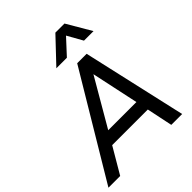

<svg xmlns="http://www.w3.org/2000/svg" viewBox="-300 -1094 1238 1238"><g transform="rotate(-45 319.0 -474.5)"><path d="M-42 0 383 -710H469L630 0H531L494 -177H169L65 0ZM219 -263H476L407 -586ZM604 -782H517L458 -887L361 -782H265L423 -949H506Z"/></g></svg>

Font: Livvic Medium
Style: Italic
Weight: 500
Italic angle: -10°
Designer: Jacques Le Bailly, Baron von Fonthausen
Version: Version 1.001; ttfautohint (v1.8.2)